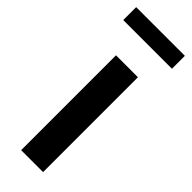

<svg xmlns="http://www.w3.org/2000/svg" viewBox="-262 -748 767 767"><g transform="rotate(45 121.5 -364.5)"><path d="M63 -536H187V0H63ZM-16 -729H259V-656H-16Z"/></g></svg>

Font: Exo SemiBold
Style: Regular
Weight: 600
Designer: Natanael Gama
Foundry: Natanael Gama
Version: Version 1.500